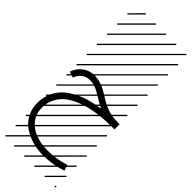

<svg xmlns="http://www.w3.org/2000/svg" viewBox="-444 -975 1418 1418"><g transform="rotate(45 265.0 -266.0)"><path d="M47.9 -241.2 1 -255.9Q17.1 -306.2 58.1 -336.4Q99.1 -366.7 149.4 -366.7Q181.2 -366.7 212.6 -356.9Q244.1 -347.2 262.7 -337.2Q281.2 -327.1 311 -308.1Q358.9 -277.3 404.8 -260Q450.7 -242.7 512.2 -241.7L536.1 -241.2V-188H511.7Q436.5 -188 369.9 -179.4Q303.2 -170.9 242.4 -150.9Q181.6 -130.9 137.9 -100.8Q94.2 -70.8 68.6 -25.1Q43 20.5 43 77.6Q43 138.7 76.9 183.3Q110.8 228 168 250Q225.1 272 297.9 272Q389.2 272 474.6 243.2L490.2 289.1Q394 320.8 297.9 320.8Q238.3 320.8 184.6 305.4Q130.9 290 87.9 260.7Q44.9 231.4 19.5 184.1Q-5.9 136.7 -5.9 77.6Q-5.9 21 14.2 -26.1Q34.2 -73.2 67.9 -106.2Q101.6 -139.2 148.9 -164.3Q196.3 -189.5 247.6 -203.9Q298.8 -218.3 357.4 -226.6Q327.1 -240.2 284.7 -267.1Q243.2 -293.5 214.4 -305.7Q185.5 -317.9 149.4 -317.9Q114.7 -317.9 87.2 -297.4Q59.6 -276.9 47.9 -241.2ZM526.9 410.6 533.7 417.5 525.4 425.8 518.6 418.9ZM526.9 304.7 533.7 311.5 419.4 425.8 412.6 418.9ZM526.9 198.7 533.7 205.6 313.5 425.8 306.6 418.9ZM526.9 92.3 533.7 99.1 207.5 425.8 200.7 418.9ZM526.9 -13.2 533.7 -6.3 101.6 425.8 94.7 418.9ZM526.9 -119.1 533.7 -112.3 3.4 418 -3.4 411.1ZM526.9 -225.6 533.7 -218.8 3.4 311.5 -3.4 304.7ZM526.9 -331.5 533.7 -324.7 3.4 205.6 -3.4 198.7ZM526.9 -438 533.7 -431.2 3.4 99.1 -3.4 92.3ZM526.9 -543.5 533.7 -536.6 3.4 -6.3 -3.4 -13.2ZM526.9 -649.4 533.7 -642.6 3.4 -112.3 -3.4 -119.1ZM526.9 -755.9 533.7 -749 3.4 -218.8 -3.4 -225.6ZM526.9 -861.8 533.7 -855 3.4 -324.7 -3.4 -331.5ZM516.6 -958 523.4 -951.2 3.4 -431.2 -3.4 -438ZM411.1 -958 418 -951.2 3.4 -536.6 -3.4 -543.5ZM305.2 -958 312 -951.2 3.4 -642.6 -3.4 -649.4ZM198.7 -958 205.6 -951.2 3.4 -749 -3.4 -755.9ZM92.3 -958 99.1 -951.2 3.4 -855 -3.4 -861.8Z"/></g></svg>

Font: AzarMehrMSRS2
Style: Regular
Weight: 1
Designer: Amin Abedi
Version: Version 1.00